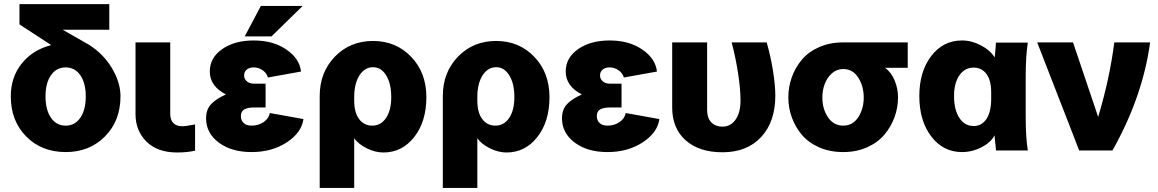

<svg xmlns="http://www.w3.org/2000/svg" viewBox="-20 -728 5603 929"><path d="M563 -262.2Q563 -143.6 488 -67.9Q413.1 7.8 297.9 7.8Q181.6 7.8 106.9 -67.6Q32.2 -143.1 32.2 -262.2Q32.2 -354.5 85.4 -420.9Q138.7 -487.3 228 -509.8L74.2 -609.9V-708H508.8V-584H283.2L411.1 -511.2Q482.4 -465.3 522.7 -396.5Q563 -327.6 563 -262.2ZM200.2 -262.2Q200.2 -196.3 226.6 -158.2Q252.9 -120.1 297.9 -120.1Q342.3 -120.1 368.7 -158.4Q395 -196.8 395 -262.2Q395 -325.7 368.7 -363.8Q342.3 -401.9 297.9 -401.9Q252.9 -401.9 226.6 -364Q200.2 -326.2 200.2 -262.2Z M635.7 -175.8V-522.9H803.7V-176.8Q803.7 -147.9 818.6 -132.6Q833.5 -117.2 861.8 -117.2Q879.9 -117.2 923.8 -126V1Q886.2 9.8 836.9 9.8Q741.7 9.8 688.7 -43Q635.7 -95.7 635.7 -175.8Z M1265.1 -208H1210.4Q1178.2 -208 1161.9 -198.5Q1145.5 -189 1145.5 -166Q1145.5 -146 1158.7 -133.1Q1171.9 -120.1 1197.3 -120.1Q1230 -120.1 1255.4 -137.2Q1280.8 -154.3 1285.2 -181.2L1448.2 -151.9Q1439.5 -86.4 1367.7 -39.3Q1295.9 7.8 1197.3 7.8Q1100.1 7.8 1038.6 -38.1Q977.1 -84 977.1 -155.8Q977.1 -197.8 1001 -223.6Q1024.9 -249.5 1073.2 -271Q995.1 -311 995.1 -381.8Q995.1 -448.7 1055.2 -490.5Q1115.2 -532.2 1207.5 -532.2Q1301.8 -532.2 1365.7 -488.3Q1429.7 -444.3 1436.5 -381.8L1276.4 -353Q1270 -375 1250.2 -388.4Q1230.5 -401.9 1207.5 -401.9Q1186.5 -401.9 1173.8 -391.4Q1161.1 -380.9 1161.1 -362.8Q1161.1 -345.7 1174.3 -334.5Q1187.5 -323.2 1208.5 -323.2H1265.1ZM1242.2 -699.2H1444.3L1293.5 -551.8H1164.1Z M1693.8 -257.8V-242.2Q1693.8 -183.1 1717.8 -151.6Q1741.7 -120.1 1781.2 -120.1Q1822.8 -120.1 1847.9 -157.2Q1873 -194.3 1873 -257.8Q1873 -323.7 1848.6 -363.3Q1824.2 -402.8 1785.2 -402.8Q1744.6 -402.8 1719.2 -363.3Q1693.8 -323.7 1693.8 -257.8ZM1785.2 -529.8Q1896 -529.8 1969.5 -453.1Q2043 -376.5 2043 -257.8Q2043 -140.1 1984.4 -65.2Q1925.8 9.8 1835 9.8Q1795.4 9.8 1754.9 -10.3Q1714.4 -30.3 1693.8 -59.1V181.2H1526.9V-263.2Q1526.9 -377.9 1600.3 -453.9Q1673.8 -529.8 1785.2 -529.8Z M2289.6 -257.8V-242.2Q2289.6 -183.1 2313.5 -151.6Q2337.4 -120.1 2377 -120.1Q2418.5 -120.1 2443.6 -157.2Q2468.8 -194.3 2468.8 -257.8Q2468.8 -323.7 2444.3 -363.3Q2419.9 -402.8 2380.9 -402.8Q2340.3 -402.8 2314.9 -363.3Q2289.6 -323.7 2289.6 -257.8ZM2380.9 -529.8Q2491.7 -529.8 2565.2 -453.1Q2638.7 -376.5 2638.7 -257.8Q2638.7 -140.1 2580.1 -65.2Q2521.5 9.8 2430.7 9.8Q2391.1 9.8 2350.6 -10.3Q2310.1 -30.3 2289.6 -59.1V181.2H2122.6V-263.2Q2122.6 -377.9 2196 -453.9Q2269.5 -529.8 2380.9 -529.8Z M2987.3 -208H2932.6Q2900.4 -208 2884 -198.5Q2867.7 -189 2867.7 -166Q2867.7 -146 2880.9 -133.1Q2894 -120.1 2919.4 -120.1Q2952.1 -120.1 2977.5 -137.2Q3002.9 -154.3 3007.3 -181.2L3170.4 -151.9Q3161.6 -86.4 3089.8 -39.3Q3018.1 7.8 2919.4 7.8Q2822.3 7.8 2760.7 -38.1Q2699.2 -84 2699.2 -155.8Q2699.2 -197.8 2723.1 -223.6Q2747.1 -249.5 2795.4 -271Q2717.3 -311 2717.3 -381.8Q2717.3 -448.7 2777.3 -490.5Q2837.4 -532.2 2929.7 -532.2Q3023.9 -532.2 3087.9 -488.3Q3151.9 -444.3 3158.7 -381.8L2998.5 -353Q2992.2 -375 2972.4 -388.4Q2952.6 -401.9 2929.7 -401.9Q2908.7 -401.9 2896 -391.4Q2883.3 -380.9 2883.3 -362.8Q2883.3 -345.7 2896.5 -334.5Q2909.7 -323.2 2930.7 -323.2H2987.3Z M3476.1 8.8Q3362.8 8.8 3297.6 -49.1Q3232.4 -106.9 3232.4 -208V-522.9H3401.4V-196.8Q3401.4 -157.2 3421.4 -136.2Q3441.4 -115.2 3476.1 -115.2Q3515.1 -115.2 3539.1 -149.2Q3563 -183.1 3563 -241.2Q3563 -297.9 3550.8 -376Q3538.6 -454.1 3520 -522.9H3689.5Q3707.5 -461.9 3719.5 -389.6Q3731.4 -317.4 3731.4 -265.1Q3731.4 -138.7 3662.8 -64.9Q3594.2 8.8 3476.1 8.8Z M4060.1 7.8Q3995.6 7.8 3943.8 -14.9Q3892.1 -37.6 3860.1 -75.4Q3828.1 -113.3 3811.3 -159.7Q3794.4 -206.1 3794.4 -256.8Q3794.4 -307.6 3811.3 -354.5Q3828.1 -401.4 3860.1 -439.5Q3892.1 -477.5 3943.8 -500.2Q3995.6 -522.9 4060.1 -522.9H4372.1V-399.9H4262.2Q4293.5 -377.4 4309.3 -337.6Q4325.2 -297.9 4325.2 -257.8Q4325.2 -207 4307.9 -160.2Q4290.5 -113.3 4258.3 -75.4Q4226.1 -37.6 4174.6 -14.9Q4123 7.8 4060.1 7.8ZM3959 -255.9Q3959 -201.2 3986.3 -160.6Q4013.7 -120.1 4060.1 -120.1Q4106 -120.1 4132.6 -160.6Q4159.2 -201.2 4159.2 -255.9Q4159.2 -311 4132.6 -352.5Q4106 -394 4060.1 -394Q4028.8 -394 4005.4 -373.3Q3981.9 -352.5 3970.5 -321.8Q3959 -291 3959 -255.9Z M4428.2 -263.2Q4428.2 -381.8 4485.8 -457Q4543.5 -532.2 4634.8 -532.2Q4680.7 -532.2 4725.3 -509Q4770 -485.8 4793 -450.2Q4798.8 -509.8 4798.8 -522H4953.1Q4942.9 -454.1 4942.9 -359.9V-162.1Q4942.9 -62.5 4953.1 0H4798.8Q4798.8 -5.4 4797.9 -15.9Q4796.9 -26.4 4794.9 -43.7Q4793 -61 4792 -73.2Q4775.4 -39.6 4729.7 -15.9Q4684.1 7.8 4634.8 7.8Q4543.5 7.8 4485.8 -67.9Q4428.2 -143.6 4428.2 -263.2ZM4775.9 -251V-280.8Q4775.9 -339.4 4752.9 -370.1Q4730 -400.9 4690.9 -400.9Q4647.9 -400.9 4622.1 -363.5Q4596.2 -326.2 4596.2 -263.2Q4596.2 -196.3 4622.1 -157.2Q4647.9 -118.2 4690.9 -118.2Q4730 -118.2 4752.9 -152.3Q4775.9 -186.5 4775.9 -251Z M5201.7 0 4998.5 -522.9H5171.9L5293.5 -162.1Q5349.1 -346.7 5371.6 -522.9H5544.9Q5509.3 -260.7 5362.8 0Z"/></svg>

Font: LT Superior Black
Style: Regular
Weight: 900
Designer: Daniel Lyons
Foundry: LyonsType
Version: Version 2.005